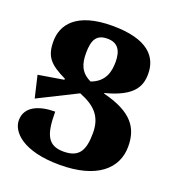

<svg xmlns="http://www.w3.org/2000/svg" viewBox="-133 -830 869 946"><g transform="rotate(20 301.5 -356.5)"><path d="M371 -395V-398C515 -435 542 -494 542 -560C542 -648 484 -723 296 -723C105 -723 48 -637 48 -552C48 -473 76 -440 164 -398V-392L31 -370L58 -255L260 -356C338 -325 386 -284 386 -194C386 -101 361 -58 280 -58C196 -58 175 -111 175 -229C96 -229 21 -203 21 -128C21 -68 91 10 285 10C479 10 572 -74 572 -190C572 -287 527 -356 371 -395ZM219 -552C219 -624 239 -655 295 -655C350 -655 371 -619 371 -561C371 -510 359 -454 288 -428C232 -454 219 -497 219 -552Z"/></g></svg>

Font: Noto Serif Armenian Condensed Black
Style: Regular
Weight: 900
Width: 3
Designer: Monotype Design Team
Foundry: Monotype Imaging Inc.
Version: Version 2.008